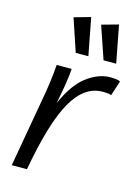

<svg xmlns="http://www.w3.org/2000/svg" viewBox="-115 -815 639 880"><g transform="rotate(15 205.0 -375.0)"><path d="M387 -428Q378 -431 368 -432Q358 -433 346 -433Q259 -433 201 -330.5Q143 -228 102 0H30L87 -324Q95 -367 101 -410.5Q107 -454 110 -497H181Q179 -462 171.5 -417.5Q164 -373 155 -328Q198 -425 253 -465.5Q308 -506 362 -506Q378 -506 390 -504.5Q402 -503 410 -499ZM312 -573 259 -728 338 -750 372 -573ZM180 -573 128 -728 206 -750 240 -573Z"/></g></svg>

Font: Livvic
Style: Italic
Weight: 400
Italic angle: -10°
Designer: Jacques Le Bailly, Baron von Fonthausen
Version: Version 1.001; ttfautohint (v1.8.2)